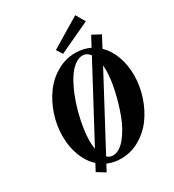

<svg xmlns="http://www.w3.org/2000/svg" viewBox="-214 -994 1047 1155"><g transform="rotate(-30 309.0 -416.0)"><path d="M312 -708 285.6 -749 491.2 -872.6 528.3 -809.1ZM182.1 41 126 6.3 151.9 -42.5Q107.9 -82 84.5 -143.8Q61 -205.6 61 -278.3Q61 -353 84.7 -424.8Q108.4 -496.6 149.2 -552.2Q189.9 -607.9 249.8 -642.1Q309.6 -676.3 377.4 -676.3Q432.1 -676.3 478.5 -653.8L515.6 -723.1L573.2 -692.4L532.2 -615.7Q573.7 -575.2 595.7 -515.1Q617.7 -455.1 617.7 -384.8Q617.7 -310.1 594 -238.3Q570.3 -166.5 529.5 -110.8Q488.8 -55.2 429 -21Q369.1 13.2 301.3 13.2Q250.5 13.2 207 -5.9ZM187.5 -176.8Q187.5 -146 192.4 -117.7L457.5 -613.8Q436.5 -641.1 407.7 -641.1Q377.4 -641.1 347.7 -616.9Q317.9 -592.8 294.2 -553.5Q270.5 -514.2 250.2 -464.4Q230 -414.6 216.3 -362.8Q202.6 -311 195.1 -262.5Q187.5 -213.9 187.5 -176.8ZM266.6 -27.8Q311.5 -27.8 354 -79.3Q396.5 -130.9 424.6 -205.1Q452.6 -279.3 469.7 -357.4Q486.8 -435.5 486.8 -492.7Q486.8 -511.2 485.4 -527.3L227.5 -43.9Q245.1 -27.8 266.6 -27.8Z"/></g></svg>

Font: Elstob Grade
Style: Italic
Weight: 400
Italic angle: -20°
Designer: Peter S. Baker
Version: Version 1.015